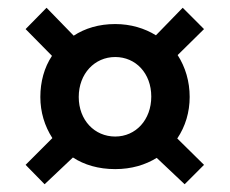

<svg xmlns="http://www.w3.org/2000/svg" viewBox="-20 -587 592 495"><path d="M170 -495 100 -567 46 -512 114 -443C94 -413 84 -376 84 -337C84 -298 95 -262 115 -231L46 -162L95 -112L168 -181C197 -162 234 -151 277 -151C319 -151 355 -162 384 -180L456 -112L506 -162L437 -230C458 -261 469 -298 469 -337C469 -377 458 -414 438 -445L506 -512L451 -567L382 -496C353 -514 317 -525 277 -525C235 -525 199 -514 170 -495ZM277 -235C224 -235 183 -277 183 -337C183 -397 224 -440 277 -440C330 -440 370 -398 370 -338C370 -278 330 -235 277 -235Z"/></svg>

Font: FIGSv2-sans-serif
Style: Bold
Weight: 700
Designer: Matt McInerney, Pablo Impallari, Rodrigo Fuenzalida,Mirko Velimirovic
Foundry: Matt McInerney, Pablo Impallari, Rodrigo Fuenzalida
Version: Version 4.021;hotconv 1.0.109;makeotfexe 2.5.65596